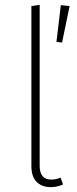

<svg xmlns="http://www.w3.org/2000/svg" viewBox="-20 -759 318 789"><path d="M189 10Q152 10 130.5 -11.5Q109 -33 109 -77V-734L143 -739V-78Q143 -21 191 -21Q210 -21 229 -29L239 -1Q215 10 189 10ZM230 -738 266 -734 235 -584 212 -587Z"/></svg>

Font: Fira Sans UltraLight
Style: Regular
Weight: 200
Designer: Carrois Corporate & Edenspiekermann AG
Foundry: Carrois Corporate GbR & Edenspiekermann AG
Version: Version 4.106;PS 004.106;hotconv 1.0.70;makeotf.lib2.5.58329